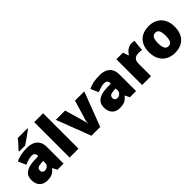

<svg xmlns="http://www.w3.org/2000/svg" viewBox="176 -1835 2915 2915"><g transform="rotate(-45 1633.0 -378.0)"><path d="M551 -756V-766H342C309 -721 247 -657 213 -620V-606H340C394 -640 504 -718 551 -756ZM336 -563C236 -563 156 -546 92 -513L147 -387C201 -411 257 -428 301 -428C342 -428 368 -409 368 -360V-352L276 -349C120 -342 36 -287 36 -169C36 -48 108 10 204 10C296 10 339 -14 386 -73H390L427 0H559V-363C559 -491 476 -563 336 -563ZM325 -245 369 -247V-204C369 -157 331 -125 285 -125C252 -125 230 -142 230 -180C230 -220 255 -242 325 -245Z M880 0V-760H689V0Z M1157 0H1346L1557 -553H1358L1260 -225C1257 -214 1251 -192 1251 -170H1248C1248 -191 1241 -220 1239 -226L1145 -553H946Z M1893 -563C1793 -563 1713 -546 1649 -513L1704 -387C1758 -411 1814 -428 1858 -428C1899 -428 1925 -409 1925 -360V-352L1833 -349C1677 -342 1593 -287 1593 -169C1593 -48 1665 10 1761 10C1853 10 1896 -14 1943 -73H1947L1984 0H2116V-363C2116 -491 2033 -563 1893 -563ZM1882 -245 1926 -247V-204C1926 -157 1888 -125 1842 -125C1809 -125 1787 -142 1787 -180C1787 -220 1812 -242 1882 -245Z M2580 -563C2517 -563 2457 -519 2427 -465H2418L2388 -553H2246V0H2437V-272C2437 -372 2508 -383 2556 -383C2591 -383 2608 -380 2621 -377L2638 -557C2627 -559 2601 -563 2580 -563Z M3223 -278C3223 -461 3108 -563 2949 -563C2776 -563 2671 -461 2671 -278C2671 -93 2786 10 2946 10C3118 10 3223 -93 3223 -278ZM2865 -278C2865 -372 2889 -421 2947 -421C3007 -421 3029 -372 3029 -278C3029 -183 3007 -132 2948 -132C2888 -132 2865 -183 2865 -278Z"/></g></svg>

Font: Noto Sans Malayalam Black
Style: Regular
Weight: 900
Designer: Jelle Bosma - Monotype Design Team
Foundry: Monotype Imaging Inc.
Version: Version 2.104